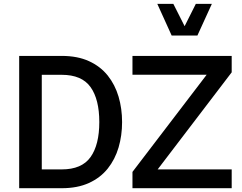

<svg xmlns="http://www.w3.org/2000/svg" viewBox="-20 -992 1277 1012"><path d="M623.5 -348.6Q623.5 -277.8 605 -214.8Q586.4 -151.9 547.9 -103.5Q509.3 -55.2 449 -27.6Q388.7 0 305.2 0H81.1V-697.3H305.2Q388.7 -697.3 449 -669.7Q509.3 -642.1 547.9 -593.8Q586.4 -545.4 605 -482.4Q623.5 -419.4 623.5 -348.6ZM503.4 -348.6Q503.4 -468.3 457.3 -533Q411.1 -597.7 305.2 -597.7H200.2V-99.1H305.2Q411.1 -99.1 457.3 -164.1Q503.4 -229 503.4 -348.6ZM678.2 -598.1V-697.3H1201.2V-610.8L811 -99.1H1201.2V0H678.2V-85.9L1069.3 -598.1ZM809.1 -971.7H893.6L953.1 -854L1012.2 -971.7H1096.7L1020.5 -804.7H884.8Z"/></svg>

Font: Estedad-FD SemiBold
Style: Regular
Weight: 600
Designer: Amin Abedi
Version: Version 7.3